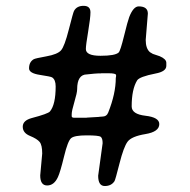

<svg xmlns="http://www.w3.org/2000/svg" viewBox="-20 -661 648 655"><path d="M376 -404.8Q376 -411.1 349.6 -411.1H326.2L323.7 -410.6H315.4L301.3 -409.7L276.9 -407.2Q243.2 -407.2 243.2 -356.4Q243.2 -344.7 233.9 -313.7Q224.6 -282.7 224.6 -271.5V-264.6Q224.6 -259.3 233.4 -259.3H274.4L276.9 -259.8L317.9 -262.2L320.3 -262.7L328.1 -263.2Q343.8 -263.2 349.1 -276.9Q375 -341.8 375 -395L376 -400.4ZM177.7 -57.1Q164.6 -28.3 140.9 -28.3Q117.2 -28.3 117.2 -62.5L124 -137.2Q124 -166 115.2 -176.8Q106.4 -187.5 82 -197.5Q57.6 -207.5 57.6 -228.8Q57.6 -250 88.4 -258.3Q144 -272.9 150.4 -280.8Q169.9 -304.2 169.9 -366.2Q169.9 -389.2 157.7 -397Q153.3 -399.9 116.2 -405.5Q79.1 -411.1 79.1 -427.7Q79.1 -449.7 95.2 -459Q100.1 -461.9 138.2 -468.8Q176.3 -475.6 188.2 -489.3Q200.2 -502.9 214.8 -560.5Q229.5 -618.2 232.4 -623.5Q241.7 -641.1 265.1 -641.1Q288.6 -641.1 288.6 -619.1Q288.6 -600.6 280.8 -553.7Q272.9 -506.8 272.9 -493.7Q272.9 -470.7 322.8 -470.7Q372.6 -470.7 384.8 -481.9Q390.6 -487.3 403.1 -538.1Q415.5 -588.9 420.9 -603Q435.1 -639.2 453.1 -639.2Q484.4 -639.2 484.4 -614.7L477.1 -524.9Q477.1 -495.1 491.7 -482.9L501.5 -477.1L524.9 -469.2Q547.4 -459.5 547.4 -446.8V-436.5Q547.4 -417 510.7 -410.2Q455.6 -399.4 447.8 -386.7Q429.2 -356.4 429.2 -297.9Q429.2 -271.5 476.3 -266.1Q523.4 -260.7 523.4 -237.8Q523.4 -211.4 476.1 -203.6Q428.7 -195.8 415.3 -177.7Q401.9 -159.7 387.7 -103.5Q373.5 -47.4 370.6 -43Q359.9 -26.4 337.4 -26.4Q314.9 -26.4 314.9 -61.5L330.1 -172.4Q330.1 -189.5 323.5 -194.3Q316.9 -199.2 275.6 -199.2Q234.4 -199.2 222.9 -189.9Q211.4 -180.7 198.5 -127.2Q185.5 -73.7 177.7 -57.1Z"/></svg>

Font: Averia Libre Light
Style: Regular
Weight: 300
Version: Version 1.002